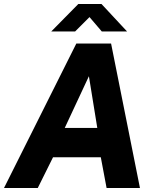

<svg xmlns="http://www.w3.org/2000/svg" viewBox="-35 -941 778 961"><path d="M-15 0 347 -723H521L665.5 0H498.5L469.5 -154H230.5L154 0ZM289 -300.5H452L410 -559.5ZM221.5 -783.5 357 -921H473L601 -783.5H474.5L413 -855.5L341 -783.5Z"/></svg>

Font: Public Sans ExtraBold
Style: Italic
Weight: 800
Italic angle: -8°
Designer: The Public Sans project authors (U.S. Web Design System). Libre Franklin designed by Pablo Impallari and Rodrigo Fuenzal
Version: Version 1.007; ttfautohint (v1.8.1) -l 8 -r 50 -G 200 -x 14 